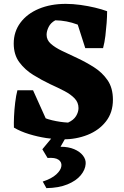

<svg xmlns="http://www.w3.org/2000/svg" viewBox="-20 -702 640 993"><path d="M303 19Q265 19 219.5 12Q174 5 130 -8.5Q86 -22 52 -42L96 -171Q128 -135 167.5 -112.5Q207 -90 249.5 -80Q292 -70 332 -68Q361 -81 373.5 -102Q386 -123 386 -143Q386 -172 366 -193Q346 -214 313.5 -231Q281 -248 239 -267Q195 -288 152 -314.5Q109 -341 80 -380Q51 -419 51 -477Q51 -538 85.5 -584.5Q120 -631 181 -656.5Q242 -682 320 -682Q357 -682 396.5 -676.5Q436 -671 471.5 -662.5Q507 -654 534 -644L479 -507Q434 -555 379.5 -575.5Q325 -596 266 -597Q242 -584 231.5 -562.5Q221 -541 221 -522Q221 -495 243 -475.5Q265 -456 300.5 -439Q336 -422 379 -402Q424 -381 466.5 -354Q509 -327 536.5 -287Q564 -247 564 -186Q564 -120 528 -74Q492 -28 433 -4.5Q374 19 303 19ZM242 -33 52 -42Q51 -63 52.5 -98.5Q54 -134 58.5 -171.5Q63 -209 70 -235H151ZM421 -453 363 -634 534 -644Q534 -616 531.5 -583Q529 -550 525 -516.5Q521 -483 513 -453ZM220 271 201 237Q247 222 271 200Q295 178 297.5 157Q300 136 282.5 124Q265 112 226 115L199 70L262 -6H329L293 57Q334 57 363.5 69.5Q393 82 409 102.5Q425 123 423 146Q421 176 397.5 204.5Q374 233 329 251.5Q284 270 220 271Z"/></svg>

Font: Eczar
Style: Bold
Weight: 700
Designer: Vaibhav Singh
Foundry: Rosetta Type Foundry
Version: Version 2.000